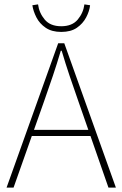

<svg xmlns="http://www.w3.org/2000/svg" viewBox="-20 -858 560 878"><path d="M10 0 246 -660H274L510 0H476L338 -396Q317 -456 298.5 -510.5Q280 -565 262 -626H258Q240 -565 221.5 -510.5Q203 -456 182 -396L42 0ZM112 -236V-264H405V-236ZM260 -712Q217 -712 189 -731Q161 -750 146.5 -778.5Q132 -807 128 -834L154 -838Q159 -799 184.5 -768.5Q210 -738 260 -738Q310 -738 335.5 -768.5Q361 -799 366 -838L392 -834Q389 -807 374 -778.5Q359 -750 331.5 -731Q304 -712 260 -712Z"/></svg>

Font: Assistant ExtraLight ExtraLight
Style: Regular
Weight: 250
Version: Version 3.000